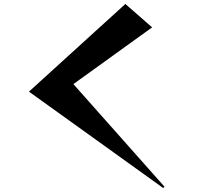

<svg xmlns="http://www.w3.org/2000/svg" viewBox="-20 -838 1040 968"><path d="M126 -376 612 -818 747 -700 350 -414 809 103 803 110Z"/></svg>

Font: Tiejili SC
Style: Regular
Weight: 400
Designer: Buernia
Foundry: Ershou Xiaoxi Press
Version: Version 1.100